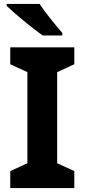

<svg xmlns="http://www.w3.org/2000/svg" viewBox="-20 -954 429 974"><path d="M181 -934H14V-924C52 -887 146 -809 197 -774H296V-787C264 -824 210 -889 181 -934ZM357 0V-86L270 -126V-588L357 -628V-714H32V-628L119 -588V-126L32 -86V0Z"/></svg>

Font: Noto Sans Gujarati
Style: Bold
Weight: 700
Designer: Jelle Bosma - Monotype Design Team, Universal Thirst
Foundry: Monotype Imaging Inc.
Version: Version 2.106